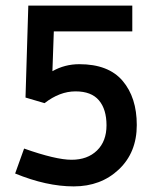

<svg xmlns="http://www.w3.org/2000/svg" viewBox="-20 -654 540 685"><path d="M34 -35 66 -124Q179 -84 235.5 -84Q292 -84 326 -117Q360 -150 360 -207Q360 -264 333 -296Q306 -328 249.5 -328Q193 -328 139 -286L71 -306L81 -634H452V-542H172L167 -400Q211 -425 263 -425Q367 -425 417.5 -365.5Q468 -306 468 -208Q468 -110 404 -49.5Q340 11 243 11Q146 11 34 -35Z"/></svg>

Font: TypoPRO Lekton
Style: Bold
Weight: 700
Monospace: yes
Designer: Paolo Mazzetti, Luciano Perondi, Raffaele Flato, Elena Papassissa, Emilio Macchia, Michela Povoleri, Tobias Seemiller, R
Version: Version 34.000